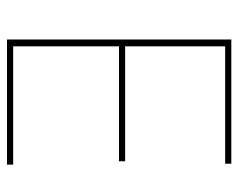

<svg xmlns="http://www.w3.org/2000/svg" viewBox="-86 -593 679 547"><g transform="rotate(90 253.5 -319.5)"><path d="M112 0H92.5V-639H112ZM449 0H99V-17.5H449ZM439.5 -319H102.5V-336.5H439.5ZM446.5 -621.5H98V-639H446.5Z"/></g></svg>

Font: Anek Malayalam Thin
Style: Regular
Weight: 250
Version: Version 1.003